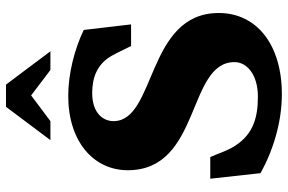

<svg xmlns="http://www.w3.org/2000/svg" viewBox="-184 -784 984 657"><g transform="rotate(-90 308.5 -456.0)"><path d="M222 -560C222 -597 251 -633 318 -633C369 -633 418 -618 448 -562C459 -542 468 -521 479 -500H553L534 -662C467 -694 384 -715 308 -715C153 -715 54 -629 54 -511C54 -260 424 -309 424 -146C424 -103 380 -66 306 -66C230 -66 170 -84 130 -157C118 -179 110 -205 99 -229H25L44 -57C123 -13 220 16 314 16C485 16 592 -71 592 -200C592 -448 222 -414 222 -560ZM157 -776H222L310 -842L397 -776H461L347 -928H271Z"/></g></svg>

Font: LT Superior Serif ExtraBold
Style: Regular
Weight: 800
Designer: Daniel Lyons
Foundry: LyonsType
Version: Version 2.120;FEAKit 1.0